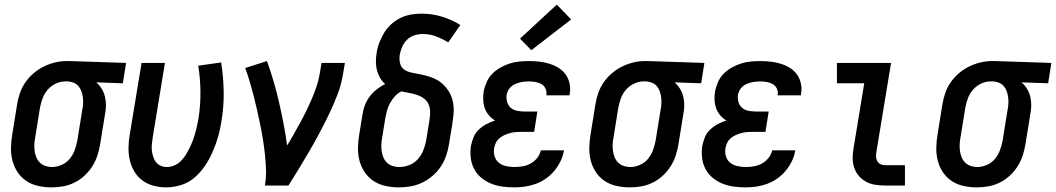

<svg xmlns="http://www.w3.org/2000/svg" viewBox="-20 -802 4565 830"><path d="M203 8Q174 8 146 2Q118 -4 95 -19Q72 -34 56.5 -57Q41 -80 34 -107Q27 -134 27.5 -163Q28 -192 33 -221L54 -351Q58 -376 66.5 -400.5Q75 -425 90 -446.5Q105 -468 125.5 -485.5Q146 -503 169.5 -514.5Q193 -526 218 -532Q243 -538 267 -538Q271 -538 275 -538Q279 -538 283 -538L525 -530L511 -442L396 -446Q410 -434 419.5 -418.5Q429 -403 433.5 -385Q438 -367 438 -347.5Q438 -328 434 -309L413 -179Q409 -154 401 -129.5Q393 -105 379 -83Q365 -61 345 -42.5Q325 -24 301.5 -12.5Q278 -1 253 3.5Q228 8 203 8ZM205 -80Q225 -80 246 -89Q267 -98 281 -115Q295 -132 302.5 -152Q310 -172 314 -193L335 -323Q338 -337 339 -351Q340 -365 338.5 -378.5Q337 -392 333 -404.5Q329 -417 321 -427.5Q313 -438 300.5 -443.5Q288 -449 275 -450H268Q267 -450 265 -450Q263 -450 261 -450Q241 -450 221 -440.5Q201 -431 186.5 -414.5Q172 -398 164.5 -378Q157 -358 153 -337L132 -207Q129 -192 128.5 -177Q128 -162 130 -148Q132 -134 137.5 -121Q143 -108 153 -98.5Q163 -89 176.5 -84.5Q190 -80 205 -80Z M699 8Q671 8 644 1Q617 -6 595.5 -22Q574 -38 560.5 -61Q547 -84 541 -110Q535 -136 535.5 -164.5Q536 -193 541 -221L592 -530H693L640 -207Q638 -193 636.5 -179Q635 -165 636.5 -151.5Q638 -138 642 -125Q646 -112 654 -101.5Q662 -91 674.5 -85.5Q687 -80 701 -80Q717 -80 733 -86.5Q749 -93 761.5 -105.5Q774 -118 783 -132.5Q792 -147 799.5 -162.5Q807 -178 813 -193.5Q819 -209 823.5 -224.5Q828 -240 831.5 -256.5Q835 -273 838 -289Q847 -347 846.5 -404.5Q846 -462 837 -518L936 -532Q946 -469 947 -405Q948 -341 937 -276Q932 -243 923 -211.5Q914 -180 900.5 -148.5Q887 -117 868 -88Q849 -59 823 -36Q797 -13 764 -2.5Q731 8 699 8Z M1125 0Q1131 -33 1130 -66.5Q1129 -100 1125.5 -132.5Q1122 -165 1117 -197Q1112 -229 1105.5 -260.5Q1099 -292 1092 -323.5Q1085 -355 1077 -386Q1069 -417 1060 -447.5Q1051 -478 1040 -508L1134 -538Q1150 -494 1163 -449.5Q1176 -405 1186.5 -359Q1197 -313 1206 -266.5Q1215 -220 1221 -173Q1236 -197 1250 -222Q1264 -247 1277.5 -271.5Q1291 -296 1303.5 -321.5Q1316 -347 1327 -372.5Q1338 -398 1347 -424Q1356 -450 1361 -477L1370 -530H1471L1462 -477Q1455 -435 1439 -393.5Q1423 -352 1404 -312Q1385 -272 1364 -232.5Q1343 -193 1320.5 -154Q1298 -115 1274.5 -76.5Q1251 -38 1227 0Z M1705 8Q1676 8 1647.5 2Q1619 -4 1596 -19Q1573 -34 1557.5 -56.5Q1542 -79 1534.5 -106Q1527 -133 1527.5 -162.5Q1528 -192 1533 -221L1547 -307Q1550 -328 1557.5 -347.5Q1565 -367 1578 -384.5Q1591 -402 1608.5 -415.5Q1626 -429 1645 -439Q1632 -450 1623 -465.5Q1614 -481 1609.5 -498.5Q1605 -516 1605 -534.5Q1605 -553 1608 -572Q1611 -595 1619.5 -617Q1628 -639 1640.5 -660Q1653 -681 1671.5 -697.5Q1690 -714 1711.5 -724.5Q1733 -735 1756.5 -739Q1780 -743 1803 -743Q1848 -743 1890.5 -730Q1933 -717 1970 -694L1918 -619Q1893 -634 1866 -644.5Q1839 -655 1808 -655Q1790 -655 1772 -649.5Q1754 -644 1740 -630.5Q1726 -617 1718.5 -599.5Q1711 -582 1708 -564Q1705 -545 1710 -526.5Q1715 -508 1730.5 -499Q1746 -490 1764.5 -487Q1783 -484 1801 -480Q1819 -476 1836.5 -470.5Q1854 -465 1869.5 -456.5Q1885 -448 1897.5 -435.5Q1910 -423 1919.5 -408Q1929 -393 1934.5 -375.5Q1940 -358 1941 -339.5Q1942 -321 1940 -302Q1938 -283 1935 -264L1921 -179Q1917 -153 1908.5 -128.5Q1900 -104 1885.5 -82Q1871 -60 1850 -42Q1829 -24 1805 -12.5Q1781 -1 1755.5 3.5Q1730 8 1705 8ZM1705 -80Q1727 -80 1748.5 -88Q1770 -96 1785.5 -113Q1801 -130 1809.5 -151Q1818 -172 1822 -193L1836 -279Q1839 -297 1839.5 -315Q1840 -333 1833.5 -349Q1827 -365 1813.5 -375.5Q1800 -386 1783.5 -391.5Q1767 -397 1749.5 -400Q1732 -403 1715 -407Q1699 -399 1687 -385.5Q1675 -372 1666.5 -357Q1658 -342 1653.5 -325.5Q1649 -309 1646 -293L1632 -207Q1629 -192 1628.5 -177Q1628 -162 1630 -148Q1632 -134 1637.5 -121Q1643 -108 1653 -98.5Q1663 -89 1677 -84.5Q1691 -80 1705 -80Z M2204 8Q2177 8 2151.5 4.5Q2126 1 2102.5 -8.5Q2079 -18 2060 -34Q2041 -50 2029.5 -72Q2018 -94 2015 -120Q2012 -146 2016 -172Q2020 -191 2027.5 -209.5Q2035 -228 2050 -242Q2065 -256 2083 -265.5Q2101 -275 2120 -281Q2105 -290 2093.5 -303.5Q2082 -317 2076 -333.5Q2070 -350 2069 -369Q2068 -388 2071 -407Q2075 -427 2084 -447.5Q2093 -468 2108.5 -483.5Q2124 -499 2143.5 -510Q2163 -521 2183.5 -527.5Q2204 -534 2225 -536Q2246 -538 2267 -538Q2290 -538 2312 -535.5Q2334 -533 2355 -526.5Q2376 -520 2394 -509Q2412 -498 2424.5 -481Q2437 -464 2442 -442Q2447 -420 2443 -398Q2443 -396 2442.5 -394Q2442 -392 2442 -390H2341Q2342 -390 2342 -391Q2342 -392 2342 -393Q2344 -407 2338 -419.5Q2332 -432 2320.5 -438.5Q2309 -445 2295 -447.5Q2281 -450 2267 -450Q2257 -450 2247 -449Q2237 -448 2227 -445.5Q2217 -443 2207.5 -439Q2198 -435 2190 -428Q2182 -421 2177 -411.5Q2172 -402 2170 -392Q2168 -376 2172.5 -360.5Q2177 -345 2188.5 -335.5Q2200 -326 2215.5 -323Q2231 -320 2247 -320H2303L2289 -232H2232Q2220 -232 2208 -231Q2196 -230 2184 -226.5Q2172 -223 2160.5 -218Q2149 -213 2139 -204.5Q2129 -196 2123.5 -184.5Q2118 -173 2116 -161Q2113 -143 2118.5 -125.5Q2124 -108 2137 -98Q2150 -88 2167.5 -84Q2185 -80 2204 -80Q2221 -80 2239 -83Q2257 -86 2273.5 -95Q2290 -104 2302 -119Q2314 -134 2318 -152H2418Q2414 -128 2403.5 -106Q2393 -84 2377 -64.5Q2361 -45 2340.5 -30.5Q2320 -16 2297 -7.5Q2274 1 2250.5 4.5Q2227 8 2204 8ZM2277 -585 2228 -635 2387 -782 2449 -718Z M2703 8Q2674 8 2646 2Q2618 -4 2595 -19Q2572 -34 2556.5 -57Q2541 -80 2534 -107Q2527 -134 2527.5 -163Q2528 -192 2533 -221L2554 -351Q2558 -376 2566.5 -400.5Q2575 -425 2590 -446.5Q2605 -468 2625.5 -485.5Q2646 -503 2669.5 -514.5Q2693 -526 2718 -532Q2743 -538 2767 -538Q2771 -538 2775 -538Q2779 -538 2783 -538L3025 -530L3011 -442L2896 -446Q2910 -434 2919.5 -418.5Q2929 -403 2933.5 -385Q2938 -367 2938 -347.5Q2938 -328 2934 -309L2913 -179Q2909 -154 2901 -129.5Q2893 -105 2879 -83Q2865 -61 2845 -42.5Q2825 -24 2801.5 -12.5Q2778 -1 2753 3.5Q2728 8 2703 8ZM2705 -80Q2725 -80 2746 -89Q2767 -98 2781 -115Q2795 -132 2802.5 -152Q2810 -172 2814 -193L2835 -323Q2838 -337 2839 -351Q2840 -365 2838.5 -378.5Q2837 -392 2833 -404.5Q2829 -417 2821 -427.5Q2813 -438 2800.5 -443.5Q2788 -449 2775 -450H2768Q2767 -450 2765 -450Q2763 -450 2761 -450Q2741 -450 2721 -440.5Q2701 -431 2686.5 -414.5Q2672 -398 2664.5 -378Q2657 -358 2653 -337L2632 -207Q2629 -192 2628.5 -177Q2628 -162 2630 -148Q2632 -134 2637.5 -121Q2643 -108 2653 -98.5Q2663 -89 2676.5 -84.5Q2690 -80 2705 -80Z M3204 8Q3177 8 3151.5 4.5Q3126 1 3102.5 -8.5Q3079 -18 3060 -34Q3041 -50 3029.5 -72Q3018 -94 3015 -120Q3012 -146 3016 -172Q3020 -191 3027.5 -209.5Q3035 -228 3050 -242Q3065 -256 3083 -265.5Q3101 -275 3120 -281Q3105 -290 3093.5 -303.5Q3082 -317 3076 -333.5Q3070 -350 3069 -369Q3068 -388 3071 -407Q3075 -427 3084 -447.5Q3093 -468 3108.5 -483.5Q3124 -499 3143.5 -510Q3163 -521 3183.5 -527.5Q3204 -534 3225 -536Q3246 -538 3267 -538Q3290 -538 3312 -535.5Q3334 -533 3355 -526.5Q3376 -520 3394 -509Q3412 -498 3424.5 -481Q3437 -464 3442 -442Q3447 -420 3443 -398Q3443 -396 3442.5 -394Q3442 -392 3442 -390H3341Q3342 -390 3342 -391Q3342 -392 3342 -393Q3344 -407 3338 -419.5Q3332 -432 3320.5 -438.5Q3309 -445 3295 -447.5Q3281 -450 3267 -450Q3257 -450 3247 -449Q3237 -448 3227 -445.5Q3217 -443 3207.5 -439Q3198 -435 3190 -428Q3182 -421 3177 -411.5Q3172 -402 3170 -392Q3168 -376 3172.5 -360.5Q3177 -345 3188.5 -335.5Q3200 -326 3215.5 -323Q3231 -320 3247 -320H3303L3289 -232H3232Q3220 -232 3208 -231Q3196 -230 3184 -226.5Q3172 -223 3160.5 -218Q3149 -213 3139 -204.5Q3129 -196 3123.5 -184.5Q3118 -173 3116 -161Q3113 -143 3118.5 -125.5Q3124 -108 3137 -98Q3150 -88 3167.5 -84Q3185 -80 3204 -80Q3221 -80 3239 -83Q3257 -86 3273.5 -95Q3290 -104 3302 -119Q3314 -134 3318 -152H3418Q3414 -128 3403.5 -106Q3393 -84 3377 -64.5Q3361 -45 3340.5 -30.5Q3320 -16 3297 -7.5Q3274 1 3250.5 4.5Q3227 8 3204 8Z M3805 0Q3783 0 3762 -3.5Q3741 -7 3723 -17Q3705 -27 3692 -42.5Q3679 -58 3672.5 -77.5Q3666 -97 3666 -118.5Q3666 -140 3670 -162L3716 -442H3598V-530H3832L3769 -148Q3767 -137 3767 -126.5Q3767 -116 3771.5 -107Q3776 -98 3785 -93Q3794 -88 3805 -88H3892V0Z M4203 8Q4174 8 4146 2Q4118 -4 4095 -19Q4072 -34 4056.5 -57Q4041 -80 4034 -107Q4027 -134 4027.5 -163Q4028 -192 4033 -221L4054 -351Q4058 -376 4066.5 -400.5Q4075 -425 4090 -446.5Q4105 -468 4125.5 -485.5Q4146 -503 4169.5 -514.5Q4193 -526 4218 -532Q4243 -538 4267 -538Q4271 -538 4275 -538Q4279 -538 4283 -538L4525 -530L4511 -442L4396 -446Q4410 -434 4419.5 -418.5Q4429 -403 4433.5 -385Q4438 -367 4438 -347.5Q4438 -328 4434 -309L4413 -179Q4409 -154 4401 -129.5Q4393 -105 4379 -83Q4365 -61 4345 -42.5Q4325 -24 4301.5 -12.5Q4278 -1 4253 3.5Q4228 8 4203 8ZM4205 -80Q4225 -80 4246 -89Q4267 -98 4281 -115Q4295 -132 4302.5 -152Q4310 -172 4314 -193L4335 -323Q4338 -337 4339 -351Q4340 -365 4338.5 -378.5Q4337 -392 4333 -404.5Q4329 -417 4321 -427.5Q4313 -438 4300.5 -443.5Q4288 -449 4275 -450H4268Q4267 -450 4265 -450Q4263 -450 4261 -450Q4241 -450 4221 -440.5Q4201 -431 4186.5 -414.5Q4172 -398 4164.5 -378Q4157 -358 4153 -337L4132 -207Q4129 -192 4128.5 -177Q4128 -162 4130 -148Q4132 -134 4137.5 -121Q4143 -108 4153 -98.5Q4163 -89 4176.5 -84.5Q4190 -80 4205 -80Z"/></svg>

Font: Iosevka Curly Semibold Oblique
Style: Regular
Weight: 600
Italic angle: -9°
Monospace: yes
Designer: Belleve Invis
Foundry: Belleve Invis
Version: Version 11.1.0; ttfautohint (v1.8.3)